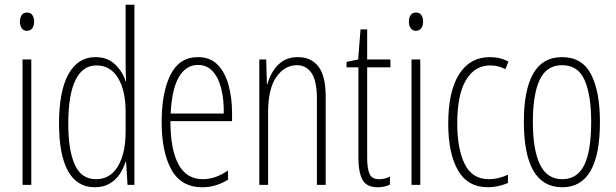

<svg xmlns="http://www.w3.org/2000/svg" viewBox="-20 -780 2597 810"><path d="M94 -727Q110 -727 117 -715.5Q124 -704 124 -689Q124 -671 116 -660.5Q108 -650 93 -650Q79 -650 71.5 -661Q64 -672 64 -688Q64 -704 71 -715.5Q78 -727 94 -727ZM112 -529V0H75V-529Z M380 10Q305 10 267 -58.5Q229 -127 229 -258Q229 -396 269 -467.5Q309 -539 382 -539Q435 -539 467 -507Q499 -475 510 -437H512Q511 -456 510.5 -473Q510 -490 510 -506V-760H547V0H518L512 -98H510Q502 -72 486 -47Q470 -22 443.5 -6Q417 10 380 10ZM385 -24Q445 -24 477.5 -78.5Q510 -133 510 -226V-307Q510 -398 478 -451Q446 -504 387 -504Q328 -504 298 -441.5Q268 -379 268 -258Q268 -147 295.5 -85.5Q323 -24 385 -24Z M815 -539Q868 -539 899.5 -505.5Q931 -472 945 -418Q959 -364 959 -303V-269H699Q699 -149 733 -86.5Q767 -24 836 -24Q889 -24 942 -61V-22Q920 -8 892.5 1Q865 10 834 10Q744 10 703 -64.5Q662 -139 662 -264Q662 -391 699.5 -465Q737 -539 815 -539ZM815 -506Q765 -506 735 -455.5Q705 -405 700 -301H924Q925 -357 914 -403.5Q903 -450 878.5 -478Q854 -506 815 -506Z M1237 -539Q1293 -539 1323.5 -499Q1354 -459 1354 -373V0H1317V-362Q1317 -438 1294.5 -471.5Q1272 -505 1233 -505Q1181 -505 1146 -455.5Q1111 -406 1111 -305V0H1074V-529H1103L1106 -425H1108Q1116 -454 1132 -480Q1148 -506 1173.5 -522.5Q1199 -539 1237 -539Z M1579 -24Q1592 -24 1604 -27Q1616 -30 1625 -35V-1Q1614 4 1601.5 7Q1589 10 1573 10Q1526 10 1509 -22Q1492 -54 1492 -116V-496H1442V-519L1491 -529L1501 -656H1529V-529H1627V-496H1529V-115Q1529 -69 1539 -46.5Q1549 -24 1579 -24Z M1735 -727Q1751 -727 1758 -715.5Q1765 -704 1765 -689Q1765 -671 1757 -660.5Q1749 -650 1734 -650Q1720 -650 1712.5 -661Q1705 -672 1705 -688Q1705 -704 1712 -715.5Q1719 -727 1735 -727ZM1753 -529V0H1716V-529Z M2039 10Q1953 10 1912 -61.5Q1871 -133 1871 -258Q1871 -395 1917 -467Q1963 -539 2046 -539Q2091 -539 2125 -520L2112 -488Q2083 -504 2048 -504Q1983 -504 1946 -442.5Q1909 -381 1909 -259Q1909 -152 1940.5 -88Q1972 -24 2043 -24Q2082 -24 2123 -43V-8Q2105 0 2082.5 5Q2060 10 2039 10Z M2511 -265Q2511 10 2352 10Q2190 10 2190 -267Q2190 -400 2229.5 -469.5Q2269 -539 2351 -539Q2436 -539 2473.5 -466.5Q2511 -394 2511 -265ZM2228 -267Q2228 -148 2258 -86Q2288 -24 2352 -24Q2415 -24 2444.5 -83Q2474 -142 2474 -266Q2474 -378 2446.5 -441.5Q2419 -505 2351 -505Q2286 -505 2257 -443.5Q2228 -382 2228 -267Z"/></svg>

Font: Noto Sans Khmer UI ExtraCondensed ExtraLight
Style: Regular
Weight: 200
Width: 2
Designer: Danh Hong and the Monotype Design Team
Foundry: Monotype Imaging Inc.
Version: Version 2.002; ttfautohint (v1.8.4.7-5d5b)